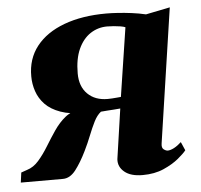

<svg xmlns="http://www.w3.org/2000/svg" viewBox="-61 -588 674 644"><g transform="rotate(-5 276.5 -266.0)"><path d="M531 -88.5 543.5 -60Q536 -50 515.8 -33.2Q495.5 -16.5 465 -3Q434.5 10.5 394 10.5Q354 10.5 333 -7Q312 -24.5 314 -50L338.5 -218.5Q330 -217.5 318 -216.8Q306 -216 294 -215.2Q282 -214.5 273 -213.5Q259.5 -203 249.2 -182.5Q239 -162 229.2 -137.2Q219.5 -112.5 207 -87Q189 -50 169.8 -25Q150.5 0 126.5 0H-15.5L-11 -33.5L9 -40.5Q31 -47 48.5 -67Q66 -87 82 -113.2Q98 -139.5 115.2 -164.8Q132.5 -190 153.5 -207Q174.5 -224 202.5 -225L219 -214Q169.5 -214 137 -225.8Q104.5 -237.5 85.8 -257.2Q67 -277 58.8 -301.5Q50.5 -326 50.5 -351.5Q50 -410.5 83.2 -452.8Q116.5 -495 177.2 -517.5Q238 -540 319 -540Q337.5 -540 359.2 -538.5Q381 -537 404.8 -534Q428.5 -531 452 -525.5L533.5 -542L466.5 -90Q464 -75 471.5 -69.5Q479 -64 485 -64Q493.5 -64 505.8 -70.2Q518 -76.5 531 -88.5ZM344 -257 379.5 -488.5Q374 -491 363.5 -492.8Q353 -494.5 341 -495.5Q329 -496.5 318.5 -496.5Q287.5 -496.5 262 -479.8Q236.5 -463 221.5 -430Q206.5 -397 206.5 -348Q206.5 -304 231.8 -279Q257 -254 299 -254Q305.5 -254 314 -254.5Q322.5 -255 330.8 -255.8Q339 -256.5 344 -257Z"/></g></svg>

Font: Merriweather 72pt ExtraBold
Style: Italic
Weight: 800
Italic angle: -7.8°
Version: Version 2.101